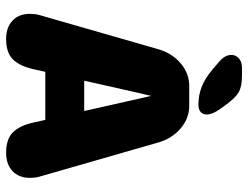

<svg xmlns="http://www.w3.org/2000/svg" viewBox="-116 -724 850 659"><g transform="rotate(90 309.5 -395.0)"><path d="M114 9.5Q75 9.5 51.5 -12.2Q28 -34 28 -73Q28 -81 29 -89.2Q30 -97.5 32.5 -106L149.5 -513Q162.5 -559 197.2 -589Q232 -619 275.5 -619H343.5Q387 -619 421.8 -589Q456.5 -559 469.5 -513L586.5 -106Q589 -97.5 590 -89.2Q591 -81 591 -73Q591 -34 567.5 -12.2Q544 9.5 505 9.5Q457.5 9.5 434.5 -14Q411.5 -37.5 401 -84.5L392 -125H227L218 -84.5Q207.5 -37.5 184.5 -14Q161.5 9.5 114 9.5ZM257.5 -258.5H361.5L320 -443Q317 -456 314.5 -467.2Q312 -478.5 309.5 -488Q307.5 -478.5 304.8 -467.2Q302 -456 299 -443ZM340 -650.5Q308 -650.5 279.2 -661.5Q250.5 -672.5 220 -698L192.5 -721.5Q169 -741.5 169 -763.5Q169 -779 181 -789.5Q193 -800 213 -800H240.5Q278.5 -800 298 -788.2Q317.5 -776.5 342 -742.5L354.5 -725Q373.5 -698.5 373.5 -678.5Q373.5 -666 364.8 -658.2Q356 -650.5 340 -650.5Z"/></g></svg>

Font: Sono ExtraLight Monospace ExtraBold
Style: Regular
Weight: 800
Version: Version 2.112